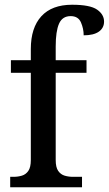

<svg xmlns="http://www.w3.org/2000/svg" viewBox="-20 -790 459 810"><path d="M23 0V-44H37Q56 -44 72.5 -49Q89 -54 99.5 -69Q110 -84 110 -115V-483H26V-536H110V-583Q110 -673 154.5 -721.5Q199 -770 284 -770Q360 -770 389.5 -749.5Q419 -729 419 -699Q419 -672 397 -656.5Q375 -641 333 -641Q333 -669 321.5 -695.5Q310 -722 278 -722Q243 -722 229 -690Q215 -658 215 -594V-536H345V-483H215V-115Q215 -84 225.5 -69Q236 -54 252.5 -49Q269 -44 288 -44H326V0Z"/></svg>

Font: Noto Serif Thai SemiCondensed Medium
Style: Regular
Weight: 500
Width: 4
Designer: Monotype Design Team
Foundry: Monotype Imaging Inc.
Version: Version 2.002; ttfautohint (v1.8.4.7-5d5b)